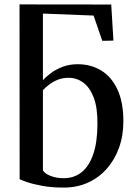

<svg xmlns="http://www.w3.org/2000/svg" viewBox="-20 -839 608 870"><path d="M269 11Q214.5 11 172 3.2Q129.5 -4.5 102.8 -13.8Q76 -23 69 -27L68.5 -819L484 -818.5L494 -655L443.5 -654L404 -768.5L174.5 -777.5V-475Q187 -490 209.5 -507Q232 -524 263 -536Q294 -548 332 -548Q391.5 -548 438.2 -519.8Q485 -491.5 512 -434Q539 -376.5 539 -289Q539 -224 519.2 -169.2Q499.5 -114.5 463.5 -74Q427.5 -33.5 378 -11.2Q328.5 11 269 11ZM268.5 -31.5Q316.5 -31.5 350.5 -59.2Q384.5 -87 402.8 -141Q421 -195 421.5 -274.5Q422.5 -350 404.8 -396.5Q387 -443 357.2 -464.8Q327.5 -486.5 291 -486.5Q263 -486.5 240.2 -477Q217.5 -467.5 201 -454.2Q184.5 -441 174.5 -430.5V-67Q182.5 -52.5 209 -42Q235.5 -31.5 268.5 -31.5Z"/></svg>

Font: Merriweather 72pt Medium
Style: Regular
Weight: 500
Version: Version 2.100